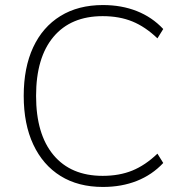

<svg xmlns="http://www.w3.org/2000/svg" viewBox="-20 -733 724 761"><path d="M388 8Q290 8 220 -35.5Q150 -79 112 -160Q74 -241 74 -353Q74 -465 111.5 -545.5Q149 -626 219.5 -669.5Q290 -713 388 -713Q462 -713 522.5 -689Q583 -665 627 -618L604 -581Q556 -627 504.5 -648Q453 -669 387 -669Q261 -669 192 -587Q123 -505 123 -353Q123 -201 192 -118.5Q261 -36 387 -36Q453 -36 504.5 -57Q556 -78 604 -124L627 -87Q583 -40 522.5 -16Q462 8 388 8Z"/></svg>

Font: Nunito Sans 10pt ExtraLight
Style: Regular
Weight: 250
Designer: Vernon Adams
Foundry: Vernon Adams
Version: Version 3.101;gftools[0.9.27]